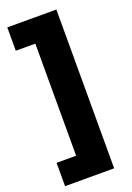

<svg xmlns="http://www.w3.org/2000/svg" viewBox="-166 -891 691 1005"><g transform="rotate(-20 179.5 -389.0)"><path d="M13.3 -76.7H122.2V-701.1H13.3V-831.1H286.7V53.3H13.3Z"/></g></svg>

Font: Paperlogy 9 Black
Style: Regular
Weight: 900
Designer: redesigned by Lee Juim, glyphs from Gmarket Sans & Montserrat
Foundry: PT&
Version: Version 1.001